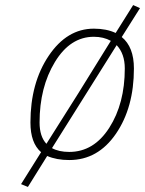

<svg xmlns="http://www.w3.org/2000/svg" viewBox="-20 -624 572 757"><path d="M350 -511Q400 -511 436 -494L505 -604L532 -592L460 -478Q508 -439 508 -354Q508 -200 437 -96.5Q366 7 253 7Q203 7 166 -9L90 113L63 102L142 -24Q100 -60 100 -141Q100 -297 172 -404Q244 -511 350 -511ZM253 -25Q350 -25 411 -120.5Q472 -216 472 -354Q472 -412 440 -446L185 -40Q212 -25 253 -25ZM350 -479Q257 -479 196.5 -379.5Q136 -280 136 -141Q136 -86 163 -57L288 -255L417 -463Q388 -479 350 -479Z"/></svg>

Font: Titillium Web ExtraLight
Style: Italic
Weight: 275
Italic angle: -13°
Version: Version 1.002;PS 57.000;hotconv 1.0.70;makeotf.lib2.5.55311